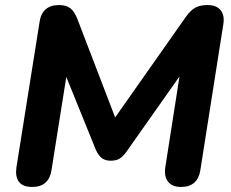

<svg xmlns="http://www.w3.org/2000/svg" viewBox="-20 -734 917 761"><path d="M108 7Q70 7 55 -13.5Q40 -34 45 -70L137 -648Q142 -681 161.5 -697.5Q181 -714 213 -714Q242 -714 258.5 -701.5Q275 -689 287 -658L447 -241H417L718 -669Q735 -693 754 -703.5Q773 -714 802 -714Q838 -714 854.5 -693.5Q871 -673 865 -637L774 -59Q769 -27 750 -10Q731 7 697 7Q663 7 646.5 -13.5Q630 -34 635 -70L698 -473H721L480 -131Q467 -113 453.5 -105Q440 -97 419 -97Q397 -97 383.5 -107.5Q370 -118 360 -140L227 -468H249L184 -59Q179 -27 160 -10Q141 7 108 7Z"/></svg>

Font: Nunito ExtraLight ExtraBold
Style: Italic
Weight: 800
Italic angle: -9°
Version: Version 3.602